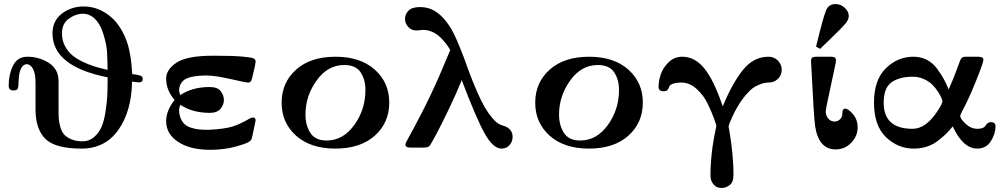

<svg xmlns="http://www.w3.org/2000/svg" viewBox="-20 -731 4951 951"><path d="M23 -307Q23 -362 44.5 -406Q66 -450 116 -450Q169 -450 214.5 -424Q260 -398 268 -352Q270 -342 270 -322V-180Q270 -156 271.5 -139Q273 -122 279.5 -100Q286 -78 298 -64.5Q310 -51 333.5 -41Q357 -31 389 -31Q422 -31 446.5 -52.5Q471 -74 483.5 -104Q496 -134 503 -180Q510 -226 511.5 -259.5Q513 -293 513 -337V-348Q240 -402 240 -566Q240 -628 286.5 -663.5Q333 -699 394 -699Q460 -699 516.5 -657.5Q573 -616 605 -534Q629 -472 635 -364Q677 -359 683 -352Q687 -348 687 -340Q687 -323 669 -323Q666 -323 661.5 -323.5Q657 -324 649 -325Q641 -326 634 -327Q632 -181 566.5 -88Q501 5 384 5Q253 5 204.5 -43.5Q156 -92 156 -188V-320Q156 -368 143 -390.5Q130 -413 113 -413Q104 -413 96 -407Q90 -402 85.5 -394Q81 -386 78.5 -377.5Q76 -369 74.5 -356.5Q73 -344 72.5 -337Q72 -330 71.5 -319Q71 -308 71 -306Q70 -293 65 -288Q60 -283 46 -283Q23 -283 23 -307ZM287 -566Q287 -532 301 -504.5Q315 -477 336 -459Q357 -441 389 -425.5Q421 -410 449 -401.5Q477 -393 513 -385Q512 -441 510 -476Q508 -511 491.5 -564Q475 -617 444 -643Q420 -663 393 -663H392Q355 -663 321 -638.5Q287 -614 287 -566Z M803 -131Q803 -184 845 -236Q803 -283 803 -342Q803 -386 854 -420.5Q905 -455 1035 -455H1043Q1132 -455 1178 -451Q1224 -447 1235 -442Q1246 -437 1246 -427Q1246 -413 1229 -345Q1226 -332 1221.5 -327Q1217 -322 1208 -322Q1199 -322 1122 -339.5Q1045 -357 1004 -357Q915 -357 887 -331Q867 -311 867 -283Q867 -276 873 -260Q933 -300 1018 -300Q1058 -300 1073.5 -279Q1089 -258 1089 -236Q1089 -213 1072.5 -192.5Q1056 -172 1019 -172Q933 -172 873 -212Q867 -194 867 -186Q867 -176 868 -170Q873 -142 886.5 -124.5Q900 -107 923 -99.5Q946 -92 965 -90Q984 -88 1014 -88Q1094 -92 1134 -105Q1173 -118 1215 -143Q1225 -149 1234 -149Q1246 -149 1246 -134Q1246 -133 1231 -62Q1227 -45 1225.5 -41Q1224 -37 1217.5 -31.5Q1211 -26 1195 -20Q1112 11 1024 11H1021Q922 11 862.5 -28Q803 -67 803 -131Z M1375 -222Q1375 -322 1446.5 -386Q1518 -450 1642 -450Q1765 -450 1836.5 -386Q1908 -322 1908 -223Q1908 -123 1836.5 -59Q1765 5 1641 5Q1518 5 1446.5 -59Q1375 -123 1375 -222ZM1493 -164Q1493 -111 1517 -73Q1541 -35 1598 -35Q1679 -35 1734.5 -111.5Q1790 -188 1790 -285Q1790 -337 1766 -373Q1742 -409 1685 -409Q1603 -409 1548 -332Q1493 -255 1493 -164Z M1986 -638Q1986 -660 2003 -678Q2020 -696 2061 -696Q2118 -696 2162 -655Q2206 -614 2236 -547Q2266 -480 2291 -409Q2316 -338 2349 -263.5Q2382 -189 2418 -147Q2433 -129 2445 -121Q2457 -113 2470.5 -109Q2484 -105 2487 -103Q2519 -87 2519 -53Q2519 -30 2504 -12.5Q2489 5 2464 5Q2422 5 2380 -71Q2338 -147 2267 -334Q2240 -267 2202.5 -189Q2165 -111 2140 -64.5Q2115 -18 2109 -10Q2101 0 2079 0H2012Q1988 0 1988 -15Q1988 -22 2006 -53.5Q2024 -85 2067 -168Q2110 -251 2156 -355L2210 -483L2206 -490Q2202 -496 2198 -502.5Q2194 -509 2186 -518.5Q2178 -528 2170.5 -536.5Q2163 -545 2152 -554Q2141 -563 2130 -569Q2119 -575 2104.5 -579Q2090 -583 2076 -583Q2070 -583 2059 -581.5Q2048 -580 2043 -580H2042Q2018 -580 2002 -597.5Q1986 -615 1986 -638Z M2631 -222Q2631 -322 2702.5 -386Q2774 -450 2898 -450Q3021 -450 3092.5 -386Q3164 -322 3164 -223Q3164 -123 3092.5 -59Q3021 5 2897 5Q2774 5 2702.5 -59Q2631 -123 2631 -222ZM2749 -164Q2749 -111 2773 -73Q2797 -35 2854 -35Q2935 -35 2990.5 -111.5Q3046 -188 3046 -285Q3046 -337 3022 -373Q2998 -409 2941 -409Q2859 -409 2804 -332Q2749 -255 2749 -164Z M3242 -301Q3242 -330 3252.5 -362Q3263 -394 3291 -422Q3319 -450 3360 -450Q3421 -450 3468 -393Q3515 -336 3560 -204Q3606 -317 3659 -383.5Q3712 -450 3786 -450Q3815 -450 3833.5 -430.5Q3852 -411 3852 -386Q3852 -362 3837 -344.5Q3822 -327 3799 -323L3781 -322Q3764 -320 3754.5 -317Q3745 -314 3727 -305.5Q3709 -297 3691 -279Q3673 -261 3654 -235Q3629 -199 3609 -156.5Q3589 -114 3589 -103Q3589 -102 3595 -68Q3601 -34 3607 23Q3613 80 3613 135Q3613 172 3594 186Q3575 200 3555 200Q3543 200 3532 196Q3521 192 3510 176.5Q3499 161 3499 136Q3499 101 3502 64Q3505 27 3509 -2Q3513 -31 3517.5 -54Q3522 -77 3525 -91Q3528 -105 3528 -106Q3528 -113 3516.5 -144.5Q3505 -176 3485.5 -217Q3466 -258 3431 -290Q3396 -322 3356 -322Q3326 -322 3311 -315.5Q3296 -309 3294 -300.5Q3292 -292 3286 -285.5Q3280 -279 3266 -279Q3242 -279 3242 -301Z M3997 -428Q3997 -441 4003 -445.5Q4009 -450 4022 -450H4097Q4121 -450 4121 -432Q4121 -423 4095.5 -307.5Q4070 -192 4070 -179Q4070 -159 4082.5 -144Q4095 -129 4114 -129Q4129 -129 4140.5 -140Q4152 -151 4152 -167Q4152 -193 4166 -193Q4181 -193 4204.5 -166Q4228 -139 4228 -100Q4228 -57 4196.5 -24Q4165 9 4119 9Q4034 9 4017 -109Q4014 -130 4009 -209.5Q4004 -289 4001 -358ZM4022 -500Q4058 -648 4071.5 -679.5Q4085 -711 4118 -711Q4144 -711 4164 -692.5Q4184 -674 4184 -652Q4184 -634 4168 -614.5Q4152 -595 4097 -542Q4063 -510 4042 -489Z M4309 -223Q4309 -335 4367.5 -392.5Q4426 -450 4504 -450Q4541 -450 4571 -434.5Q4601 -419 4622 -390Q4643 -361 4654.5 -340Q4666 -319 4679 -288Q4692 -317 4702.5 -343.5Q4713 -370 4718.5 -385Q4724 -400 4729 -413.5Q4734 -427 4736.5 -433Q4739 -439 4743.5 -443.5Q4748 -448 4752 -449Q4756 -450 4764 -450H4825Q4851 -450 4851 -435Q4851 -421 4813.5 -328Q4776 -235 4745 -179Q4736 -161 4736 -157Q4736 -143 4762.5 -118Q4789 -93 4822 -93Q4852 -93 4862 -109.5Q4872 -126 4888 -126Q4911 -126 4911 -105Q4911 -69 4888 -32Q4865 5 4820 5Q4750 5 4699 -105Q4680 -82 4668 -70Q4656 -58 4630 -37Q4604 -16 4573 -5.5Q4542 5 4506 5Q4427 5 4368 -52Q4309 -109 4309 -223ZM4357 -222Q4357 -93 4500 -93Q4567 -93 4625 -183Q4648 -218 4648 -230Q4648 -234 4643 -246Q4638 -258 4626.5 -276Q4615 -294 4599 -310.5Q4583 -327 4557 -339Q4531 -351 4501 -351Q4435 -351 4396 -323.5Q4357 -296 4357 -222Z"/></svg>

Font: CMU Serif
Style: Bold
Weight: 700
Version: Version 0.7.0